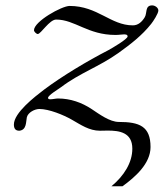

<svg xmlns="http://www.w3.org/2000/svg" viewBox="-20 -459 598 695"><path d="M49.8 14.2C77.1 11.7 73.7 -19 77.1 -34.2C81.1 -51.8 105.5 -64.5 122.6 -64.5C157.2 -64.5 210 -43 239.7 -25.9C272.5 -7.3 302.7 14.2 341.8 14.2C352.1 14.2 358.9 13.7 370.1 13.7C411.6 13.7 459 20 459 79.1C459 129.9 428.7 177.7 383.3 215.3H423.3C469.2 182.1 524.9 133.3 524.9 73.2C524.9 -2 484.4 -17.6 410.2 -17.6C377 -17.6 339.4 -45.9 312 -64C275.9 -87.9 234.9 -102.5 189.9 -102.5C182.1 -102.5 170.9 -99.6 162.1 -99.6C158.2 -99.6 153.8 -100.6 153.8 -104.5C153.8 -114.3 192.9 -137.2 201.2 -143.6C269.5 -195.3 337.9 -216.8 409.2 -267.6C452.6 -298.8 494.1 -330.6 527.3 -372.6C534.7 -381.8 553.2 -410.2 553.2 -420.9C553.2 -431.2 541 -439.5 530.8 -439.5C503.9 -439.5 513.2 -411.1 503.9 -396.5C494.1 -380.4 480.5 -367.2 460.9 -367.2C380.4 -367.2 333.5 -437.5 231.9 -437.5C203.6 -437.5 103 -381.3 103 -349.6C103 -344.2 111.8 -335.9 116.7 -335.9C127.9 -335.9 159.2 -388.2 183.1 -388.2C251.5 -388.2 297.4 -332.5 397.9 -332.5C412.1 -332.5 419.4 -334.5 428.2 -334.5C433.6 -334.5 441.9 -334.5 441.9 -327.1C441.9 -317.4 384.8 -284.2 372.1 -277.3C296.4 -238.3 205.6 -184.1 139.2 -134.3C106 -108.9 30.3 -50.8 30.3 -8.3C30.3 5.9 35.6 14.2 49.8 14.2Z"/></svg>

Font: Cardo
Style: Italic
Weight: 400
Designer: David J. Perry
Foundry: David J. Perry
Version: Version 0.99